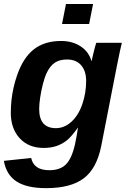

<svg xmlns="http://www.w3.org/2000/svg" viewBox="-23 -745 654 972"><path d="M210.4 207.5Q113.3 207.5 61 173.8Q8.8 140.1 -3.4 69.3L134.8 54.7Q147.9 116.7 226.6 116.7Q280.3 116.7 310.1 87.9Q339.8 59.1 356.4 -13.2Q361.3 -36.6 365.2 -57.9Q369.1 -79.1 371.6 -98.1H370.6Q339.8 -54.7 316.9 -35.6Q293.5 -16.6 264.4 -6.3Q235.4 3.9 197.8 3.9Q122.1 3.9 76.9 -44.9Q31.7 -93.8 31.7 -173.8Q31.7 -206.5 35.2 -238.5Q38.6 -270.5 45.7 -301.5Q52.7 -332.5 63 -362.3Q93.8 -452.6 148.2 -495.1Q202.6 -537.6 286.1 -537.6Q343.8 -537.6 385.3 -510.3Q426.8 -482.9 439.9 -436H440.9Q442.9 -445.8 447.8 -466.8Q452.6 -487.8 457.8 -506.8Q462.9 -525.9 464.4 -528.3H593.8L584.5 -487.8L569.8 -416.5L489.3 -4.9Q466.3 108.9 400.4 158.2Q334.5 207.5 210.4 207.5ZM175.3 -193.4Q175.3 -96.2 259.8 -96.2Q303.2 -96.2 338.9 -128.9Q374.5 -161.6 393.8 -218Q413.1 -274.4 413.1 -335Q413.1 -385.7 387.7 -414.8Q362.3 -443.8 316.4 -443.8Q279.3 -443.8 255.4 -428.2Q231.4 -412.6 214.4 -377.9Q203.1 -354.5 194.3 -320.1Q185.5 -285.6 180.4 -251.5Q175.3 -217.3 175.3 -193.4ZM448.2 -724.6 428.2 -623.5H291L311 -724.6Z"/></svg>

Font: Arimo
Style: Italic
Weight: 400
Italic angle: -12°
Designer: Steve Matteson
Foundry: Monotype Imaging Inc.
Version: Version 1.33